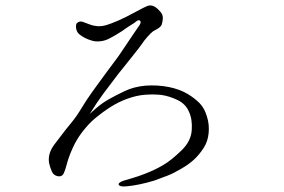

<svg xmlns="http://www.w3.org/2000/svg" viewBox="-20 -693 1040 704"><path d="M669 -348Q639 -366 598.5 -374Q558 -382 514 -379Q470 -375 436 -358.5Q402 -342 379 -329Q356 -316 337 -300Q318 -284 309 -275Q334 -316 360 -351Q386 -386 413 -421Q441 -456 465 -486Q489 -516 499 -530Q508 -544 521 -558.5Q534 -573 541 -578Q548 -582 558.5 -588Q569 -594 573 -603Q576 -611 577 -625Q578 -639 568 -650Q547 -675 528 -673Q520 -672 504 -663.5Q488 -655 465 -643Q442 -630 414.5 -618Q387 -606 370 -601Q353 -596 338 -597Q323 -598 310 -603Q297 -608 284.5 -612.5Q272 -617 263 -609Q257 -604 259 -590Q261 -576 270 -568Q289 -552 317 -544Q330 -540 346 -541.5Q362 -543 375 -549Q388 -555 404 -564.5Q420 -574 429 -580Q438 -587 453.5 -597Q469 -607 474 -610Q478 -614 483 -617Q488 -620 492 -618Q500 -613 491 -600Q488 -596 475.5 -577.5Q463 -559 448.5 -537.5Q434 -516 424 -501Q417 -490 403 -471.5Q389 -453 372.5 -430.5Q356 -408 341 -387.5Q326 -367 316 -353Q296 -325 278 -295Q260 -265 240 -241Q220 -217 206 -198Q192 -179 180 -164Q154 -130 160 -95Q164 -78 169.5 -65.5Q175 -53 185 -49Q206 -41 214 -58Q219 -68 225.5 -93Q232 -118 246 -149Q260 -181 282 -209.5Q304 -238 326 -257Q356 -282 385 -300.5Q414 -319 447 -331Q480 -343 511 -345.5Q542 -348 571 -345Q600 -341 630.5 -326.5Q661 -312 673 -283Q686 -255 683 -215Q680 -175 646 -142Q608 -105 578 -87.5Q548 -70 512 -56Q486 -46 467 -40.5Q448 -35 435 -31Q430 -30 422 -25.5Q414 -21 415 -16Q420 -7 446 -10Q467 -12 491.5 -17Q516 -22 546 -31Q574 -41 595.5 -49.5Q617 -58 644 -74Q672 -90 691.5 -108Q711 -126 727 -151Q742 -174 745 -205Q748 -236 739 -265Q730 -296 712.5 -314Q695 -332 669 -348Z"/></svg>

Font: Hannari
Style: Regular
Weight: 400
Version: Version 1.12